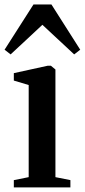

<svg xmlns="http://www.w3.org/2000/svg" viewBox="-36 -820 371 840"><path d="M24.5 0V-32L89.5 -45V-448L24.5 -467.5V-500L173 -532.5H186.5L206.5 -516V-45L272 -32V0ZM10.5 -582 -16 -602.5 110.5 -800.5H189L315 -602.5L288.5 -582L149.5 -711.5Z"/></svg>

Font: Merriweather 96pt SemiBold
Style: Regular
Weight: 600
Version: Version 2.100